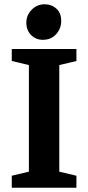

<svg xmlns="http://www.w3.org/2000/svg" viewBox="-20 -877 412 897"><path d="M35 -56 115 -75V-573L35 -592V-648H337V-592L257 -573V-75L337 -56V0H35ZM180 -691Q147 -691 125 -713.5Q103 -736 103 -771Q103 -806 128 -831.5Q153 -857 188 -857Q221 -857 243.5 -836.5Q266 -816 266 -779Q266 -744 242.5 -717.5Q219 -691 180 -691Z"/></svg>

Font: Faustina VF Beta
Style: Regular
Weight: 400
Designer: Alfonso Garcia
Foundry: Omnibus-Type
Version: Version 1.006